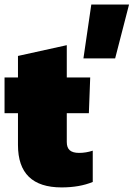

<svg xmlns="http://www.w3.org/2000/svg" viewBox="-20 -815 588 845"><path d="M347.2 -558.1 381.8 -794.9H547.9L486.8 -558.1ZM251 9.8Q59.1 9.8 59.1 -176.8V-316.9H0V-474.1H59.1V-568.8L273.9 -616.2V-474.1H377L371.1 -316.9H273.9V-189.9Q273.9 -165 287.1 -153.6Q300.3 -142.1 328.1 -142.1Q358.4 -142.1 388.2 -151.9V-14.2Q330.1 9.8 251 9.8Z"/></svg>

Font: Kanit ExtraBold
Style: Regular
Weight: 800
Designer: Katatrad Team
Foundry: CadsonDemak
Version: Version 1.000;PS 001.000;hotconv 1.0.88;makeotf.lib2.5.64775